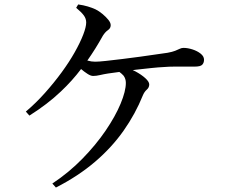

<svg xmlns="http://www.w3.org/2000/svg" viewBox="-20 -804 1040 862"><path d="M215 20Q289 -29 350 -91.5Q411 -154 454.5 -218Q498 -282 521.5 -338.5Q545 -395 545 -432Q545 -450 535 -464Q527 -473 516 -481Q486 -477 465 -474Q446 -471 429 -467Q412 -463 398 -463Q387 -463 372 -473Q358 -482 344 -494Q304 -441 253 -393Q193 -336 112 -285L96 -303Q141 -341 182 -387Q223 -433 257 -479.5Q291 -526 315.5 -569.5Q340 -613 353.5 -648Q367 -683 367 -703Q367 -720 356.5 -734.5Q346 -749 322 -769L331 -784Q354 -781 374 -775Q394 -769 409 -762Q425 -754 440.5 -741Q456 -728 466.5 -715Q477 -702 477 -691Q477 -677 465 -669Q453 -661 442 -644Q410 -586 372 -532Q373 -532 373 -532Q390 -527 407 -527Q423 -527 455.5 -530.5Q488 -534 528.5 -539Q569 -544 609.5 -549.5Q650 -555 683 -560Q716 -565 732 -567Q754 -571 766.5 -576Q779 -581 787 -585Q795 -589 804 -589Q823 -589 844.5 -582Q866 -575 881 -563Q896 -551 896 -536Q896 -522 888 -513.5Q880 -505 855 -505H765Q739 -505 715 -503Q692 -502 659 -498.5Q626 -495 590 -491Q583 -490 576 -489Q581 -486 587 -484Q615 -469 632.5 -453Q650 -437 650 -425Q650 -411 639 -401.5Q628 -392 621 -375Q588 -293 535 -217.5Q482 -142 406.5 -77.5Q331 -13 231 38Z"/></svg>

Font: Noto Serif HK ExtraLight Medium
Style: Regular
Weight: 500
Version: Version 2.002-H1;hotconv 1.1.0;makeotfexe 2.6.0